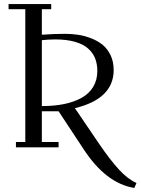

<svg xmlns="http://www.w3.org/2000/svg" viewBox="-20 -722 689 941"><path d="M22 -676.8V-702.1H231V-676.8H185.1V-551.8Q245.6 -556.2 297.9 -556.2Q331.5 -556.2 363 -551.5Q394.5 -546.9 427 -534.2Q459.5 -521.5 483.2 -502.2Q506.8 -482.9 522 -451.2Q537.1 -419.4 537.1 -378.9Q537.1 -237.8 347.2 -191.9L465.8 -17.1Q519.5 61.5 562.7 108.6Q606 155.8 648.9 174.8L638.2 199.2Q498 176.3 388.2 6.8L267.1 -176.8H185.1V-25.9H267.1V0H58.1V-25.9H104V-676.8ZM185.1 -202.1Q244.6 -202.1 293.2 -211.9Q341.8 -221.7 378.9 -241.9Q416 -262.2 436.5 -295.9Q457 -329.6 457 -374Q457 -408.2 446.3 -435.5Q435.5 -462.9 411.9 -484.1Q388.2 -505.4 347.4 -517.1Q306.6 -528.8 250 -528.8Q233.9 -528.8 217.8 -527.8Q201.7 -526.9 193.4 -525.9L185.1 -524.9Z"/></svg>

Font: Dehuti Alt
Style: Book
Weight: 400
Version: Version 1.2